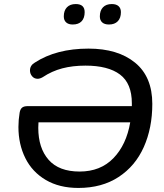

<svg xmlns="http://www.w3.org/2000/svg" viewBox="-20 -919 812 948"><path d="M71 -292Q71 -327 77 -363Q80 -380 89 -387.5Q98 -395 117 -395H631V-409Q631 -507 572.5 -551Q514 -595 402 -595Q339 -595 287.5 -581.5Q236 -568 191 -538Q177 -530 166 -530Q149 -530 138.5 -542.5Q128 -555 128 -571Q128 -596 152 -610Q258 -679 417 -679Q562 -679 647 -609.5Q732 -540 732 -406Q732 -287 690 -193Q648 -99 565.5 -45Q483 9 367 9Q273 9 206 -30.5Q139 -70 105 -138.5Q71 -207 71 -292ZM169 -288Q169 -188 220 -130Q271 -72 373 -72Q476 -72 540 -138Q604 -204 623 -315H170Q169 -306 169 -288ZM473 -838Q473 -867 488.5 -883Q504 -899 532 -899Q554 -899 565.5 -888.5Q577 -878 577 -859Q577 -830 561.5 -814Q546 -798 518 -798Q496 -798 484.5 -808.5Q473 -819 473 -838ZM295 -838Q295 -867 310.5 -883Q326 -899 354 -899Q398 -899 398 -859Q398 -830 383 -814Q368 -798 339 -798Q318 -798 306.5 -808.5Q295 -819 295 -838Z"/></svg>

Font: SN Pro
Style: Italic
Weight: 400
Italic angle: -9°
Designer: Tobias Whetton
Foundry: Supernotes
Version: Version 1.003